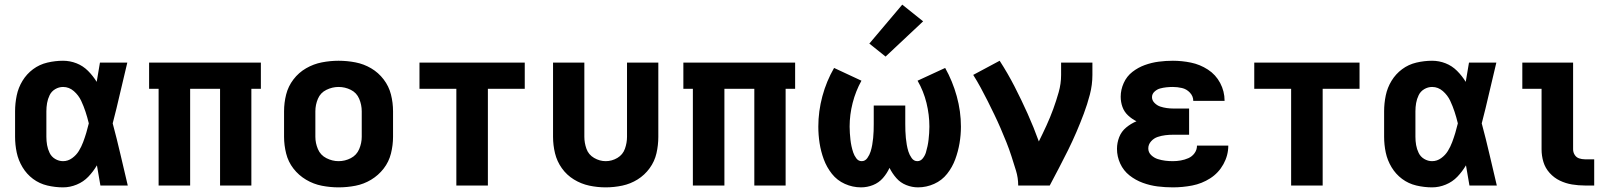

<svg xmlns="http://www.w3.org/2000/svg" viewBox="-20 -800 6952 828"><path d="M252 8Q282 8 311 -4Q340 -16 361 -38Q382 -60 398 -87Q405 -43 413 0H531Q515 -67 499.5 -134Q484 -201 466 -268Q483 -333 498 -399Q513 -465 529 -530H411Q404 -489 397 -447Q381 -473 359.5 -494.5Q338 -516 310 -527Q282 -538 252 -538Q218 -538 184 -530Q150 -522 122.5 -501.5Q95 -481 77 -451.5Q59 -422 52 -388Q45 -354 45 -320V-210Q45 -176 52 -142.5Q59 -109 77 -79Q95 -49 122.5 -28.5Q150 -8 184 0Q218 8 252 8ZM252 -105Q234 -105 218 -114.5Q202 -124 194 -140.5Q186 -157 183 -174.5Q180 -192 180 -210V-320Q180 -338 183 -355.5Q186 -373 194 -389.5Q202 -406 218 -415.5Q234 -425 252 -425Q278 -425 298.5 -407Q319 -389 330 -365.5Q341 -342 349 -317.5Q357 -293 363 -268Q358 -247 352 -227Q346 -207 338.5 -187Q331 -167 320 -149Q309 -131 291 -118Q273 -105 252 -105Z M664 0H800V-417H929V0H1064V-417H1105V-530H623V-417H664Z M1440 8Q1477 8 1513 1Q1549 -6 1580.5 -25Q1612 -44 1634.5 -73Q1657 -102 1666 -138Q1675 -174 1675 -210V-320Q1675 -357 1666 -392.5Q1657 -428 1634.5 -457.5Q1612 -487 1580.5 -505.5Q1549 -524 1513 -531Q1477 -538 1440 -538Q1404 -538 1368 -531Q1332 -524 1300 -505.5Q1268 -487 1245.5 -457.5Q1223 -428 1214 -392.5Q1205 -357 1205 -320V-210Q1205 -174 1214 -138Q1223 -102 1245.5 -73Q1268 -44 1300 -25Q1332 -6 1368 1Q1404 8 1440 8ZM1440 -105Q1413 -105 1387.5 -118Q1362 -131 1351 -157Q1340 -183 1340 -210V-320Q1340 -348 1351 -374Q1362 -400 1387.5 -412.5Q1413 -425 1440 -425Q1468 -425 1493 -412.5Q1518 -400 1529 -374Q1540 -348 1540 -320V-210Q1540 -183 1529 -157Q1518 -131 1493 -118Q1468 -105 1440 -105Z M1948 0H2084V-417H2243V-530H1789V-417H1948Z M2592 8Q2628 8 2663.5 0.5Q2699 -7 2729.5 -26Q2760 -45 2781.5 -74.5Q2803 -104 2811 -139Q2819 -174 2819 -210V-530H2684V-210Q2684 -184 2675 -158.5Q2666 -133 2642.5 -119Q2619 -105 2592 -105Q2566 -105 2542 -119Q2518 -133 2509 -158.5Q2500 -184 2500 -210V-530H2365V-210Q2365 -174 2373.5 -139Q2382 -104 2403 -74.5Q2424 -45 2455 -26Q2486 -7 2521 0.5Q2556 8 2592 8Z M2968 0H3104V-417H3233V0H3368V-417H3409V-530H2927V-417H2968Z M3939 8Q3975 8 4008.5 -7Q4042 -22 4064.5 -50.5Q4087 -79 4099.5 -113Q4112 -147 4118 -182.5Q4124 -218 4124 -254Q4124 -320 4106 -385Q4088 -450 4056 -507L3937 -452Q3963 -407 3975.5 -356Q3988 -305 3988 -254Q3988 -240 3987 -226Q3986 -212 3984.5 -198Q3983 -184 3980 -170Q3977 -156 3973 -142.5Q3969 -129 3959.5 -117Q3950 -105 3936 -105Q3921 -105 3911.5 -118.5Q3902 -132 3897.5 -146.5Q3893 -161 3890.5 -175.5Q3888 -190 3886.5 -205Q3885 -220 3884.5 -235Q3884 -250 3884 -265V-345H3748V-265Q3748 -250 3747.5 -235Q3747 -220 3745.5 -205Q3744 -190 3741.5 -175.5Q3739 -161 3734.5 -146.5Q3730 -132 3720.5 -118.5Q3711 -105 3696 -105Q3682 -105 3673 -117Q3664 -129 3659.5 -142.5Q3655 -156 3652 -170Q3649 -184 3647.5 -198Q3646 -212 3645 -226Q3644 -240 3644 -254Q3644 -305 3657 -356Q3670 -407 3695 -452L3577 -507Q3544 -450 3526.5 -385Q3509 -320 3509 -254Q3509 -218 3514.5 -182.5Q3520 -147 3532.5 -113Q3545 -79 3567.5 -50.5Q3590 -22 3623.5 -7Q3657 8 3693 8Q3720 8 3745 -2Q3770 -12 3787.5 -32Q3805 -52 3816 -76Q3828 -52 3845.5 -32Q3863 -12 3888 -2Q3913 8 3939 8ZM3799 -556 3961 -708 3871 -780 3729 -612Z M4371 0H4507Q4527 -38 4547 -76Q4567 -114 4586 -152.5Q4605 -191 4622 -230.5Q4639 -270 4654 -310Q4669 -350 4680 -392Q4691 -434 4691 -477V-530H4556V-477Q4556 -439 4545.5 -402Q4535 -365 4522 -329.5Q4509 -294 4493 -259Q4477 -224 4460 -190Q4438 -251 4411.5 -310Q4385 -369 4355.5 -426.5Q4326 -484 4291 -538L4177 -477Q4194 -450 4209.5 -421.5Q4225 -393 4239.5 -364Q4254 -335 4268 -306Q4282 -277 4295 -247Q4308 -217 4320 -187Q4332 -157 4342 -126Q4352 -95 4361.5 -64Q4371 -33 4371 0Z M5038 8Q5080 8 5121.5 0Q5163 -8 5199 -31Q5235 -54 5256 -92Q5277 -130 5277 -172H5142Q5142 -154 5131.5 -139.5Q5121 -125 5105 -118Q5089 -111 5072 -108Q5055 -105 5038 -105Q5021 -105 5005 -107Q4989 -109 4973 -114Q4957 -119 4944.5 -131Q4932 -143 4932 -160Q4932 -177 4944 -190.5Q4956 -204 4972.5 -209.5Q4989 -215 5006 -217Q5023 -219 5040 -219H5108V-332H5040Q5026 -332 5011.5 -334Q4997 -336 4983.5 -340.5Q4970 -345 4959 -356Q4948 -367 4948 -381Q4948 -395 4959 -405Q4970 -415 4983 -418.5Q4996 -422 5010 -423.5Q5024 -425 5038 -425Q5057 -425 5077 -420.5Q5097 -416 5111.5 -400.5Q5126 -385 5126 -365H5261V-366Q5261 -406 5242 -442Q5223 -478 5189 -500Q5155 -522 5116 -530Q5077 -538 5038 -538Q5007 -538 4976.5 -534Q4946 -530 4917 -519.5Q4888 -509 4863.5 -490Q4839 -471 4826 -442Q4813 -413 4813 -383Q4813 -360 4820.5 -339Q4828 -318 4844.5 -302.5Q4861 -287 4881 -277Q4857 -267 4836.5 -250Q4816 -233 4806.5 -208.5Q4797 -184 4797 -158Q4797 -125 4811 -94.5Q4825 -64 4851 -43.5Q4877 -23 4908.5 -11.5Q4940 0 4972.5 4Q5005 8 5038 8Z M5548 0H5684V-417H5843V-530H5389V-417H5548Z M6156 8Q6186 8 6215 -4Q6244 -16 6265 -38Q6286 -60 6302 -87Q6309 -43 6317 0H6435Q6419 -67 6403.5 -134Q6388 -201 6370 -268Q6387 -333 6402 -399Q6417 -465 6433 -530H6315Q6308 -489 6301 -447Q6285 -473 6263.5 -494.5Q6242 -516 6214 -527Q6186 -538 6156 -538Q6122 -538 6088 -530Q6054 -522 6026.5 -501.5Q5999 -481 5981 -451.5Q5963 -422 5956 -388Q5949 -354 5949 -320V-210Q5949 -176 5956 -142.5Q5963 -109 5981 -79Q5999 -49 6026.5 -28.5Q6054 -8 6088 0Q6122 8 6156 8ZM6156 -105Q6138 -105 6122 -114.5Q6106 -124 6098 -140.5Q6090 -157 6087 -174.5Q6084 -192 6084 -210V-320Q6084 -338 6087 -355.5Q6090 -373 6098 -389.5Q6106 -406 6122 -415.5Q6138 -425 6156 -425Q6182 -425 6202.5 -407Q6223 -389 6234 -365.5Q6245 -342 6253 -317.5Q6261 -293 6267 -268Q6262 -247 6256 -227Q6250 -207 6242.5 -187Q6235 -167 6224 -149Q6213 -131 6195 -118Q6177 -105 6156 -105Z M6815 0H6855V-113H6815Q6802 -113 6790 -117Q6778 -121 6771 -132Q6764 -143 6764 -156V-530H6545V-417H6628V-156Q6628 -128 6636 -101.5Q6644 -75 6663 -54Q6682 -33 6707 -21Q6732 -9 6759.5 -4.5Q6787 0 6815 0Z"/></svg>

Font: Iosevka Sparkle Extrabold
Style: Regular
Weight: 800
Designer: Belleve Invis
Foundry: Belleve Invis
Version: Version 4.5.0; ttfautohint (v1.8.3)